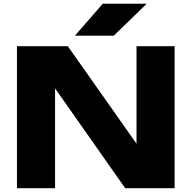

<svg xmlns="http://www.w3.org/2000/svg" viewBox="-20 -994 1012 1014"><path d="M764.6 -144.8 701 -132.2V-750H902.2V0H641.2L207.6 -617.2L270.8 -629.8V0H69.6V-750H338.2ZM522.8 -974.4H754.8L581.2 -805.6H375.6Z"/></svg>

Font: Unbounded
Style: Regular
Weight: 400
Designer: Luke Prowse, Jean-Baptiste Morizot, Fátima Lázaro, Florian Runge
Foundry: NaN
Version: Version 1.701;gftools[0.9.28.dev5+ged2979d]